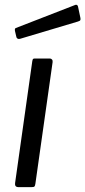

<svg xmlns="http://www.w3.org/2000/svg" viewBox="-20 -771 352 791"><path d="M125.8 -14.3Q124.5 -4.8 121.7 -2.4Q118.8 0 108.3 0H57.2Q48 0 44.5 -4.3Q41.1 -8.6 42.1 -16.5L113 -518.8Q114.2 -526.2 116.2 -528.1Q118.1 -530 124.2 -530H185Q190.8 -530 194.2 -525.8Q197.7 -521.7 196.7 -514.9ZM301.5 -743.4 311.1 -697.9Q312.4 -692 311 -688.4Q309.6 -684.8 301.1 -682.3L62.3 -611Q55.8 -609.5 51.7 -612.2Q47.6 -615 47 -620.6L41.7 -643.3Q39.8 -653.8 45.2 -655.6L290 -750.7Q293.3 -752.3 297 -750.5Q300.7 -748.7 301.5 -743.4Z"/></svg>

Font: Libre Franklin Thin
Style: Italic
Weight: 100
Italic angle: -8°
Designer: Pablo Impallari, Rodrigo Fuenzalida, Nhung Nguyen
Foundry: Impallari Type
Version: Version 3.000